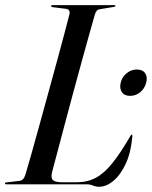

<svg xmlns="http://www.w3.org/2000/svg" viewBox="-28 -720 594 750"><path d="M309.5 0H-3Q-8.5 0 -8.5 -3Q-8.5 -7.5 -2.5 -7.5L48 -13.5Q64 -15 71 -37Q80 -66.5 94 -116.2Q108 -166 124.8 -226.8Q141.5 -287.5 159.2 -352Q177 -416.5 193.5 -477Q210 -537.5 223 -586.8Q236 -636 243.5 -665Q247 -683 230 -685.5L178 -692Q171.5 -693 171.5 -696.5Q171.5 -700 177 -700H419Q423 -700 423 -697.5Q423 -694 416.5 -693L362 -684Q348 -682.5 342.5 -663Q334 -634 320.5 -585.5Q307 -537 290.5 -477Q274 -417 256.8 -353.5Q239.5 -290 223.8 -230.2Q208 -170.5 195.2 -122.2Q182.5 -74 175 -46Q170 -24.5 179 -16.2Q188 -8 216.5 -8H272Q314 -8 346.8 -25.8Q379.5 -43.5 411 -82.8Q442.5 -122 480 -186.5Q484.5 -194.5 486.5 -194.5Q489.5 -194.5 489 -188Q484 -126 463.8 -81.8Q443.5 -37.5 415.5 -14Q387.5 9.5 359.5 9.5Q345.5 9.5 335.2 4.8Q325 0 309.5 0ZM480 -345.5Q458 -345.5 448 -360.2Q438 -375 443.5 -397Q449 -419.5 466.8 -434Q484.5 -448.5 506.5 -448.5Q529 -448.5 539 -434Q549 -419.5 543 -397Q537.5 -375 520.2 -360.2Q503 -345.5 480 -345.5Z"/></svg>

Font: Fraunces 144pt S000
Style: Italic
Weight: 400
Italic angle: -16°
Version: Version 1.000; ttfautohint (v1.8.3)